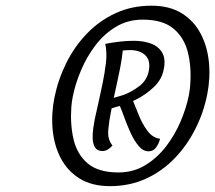

<svg xmlns="http://www.w3.org/2000/svg" viewBox="-20 -819 745 665"><path d="M361.3 -174.3Q298.3 -174.3 256.1 -200.4Q213.9 -226.6 190.7 -270.8Q167.5 -314.9 162.4 -369.6Q157.2 -424.3 168.5 -481Q181.2 -543.5 209.5 -600.6Q237.8 -657.7 280.8 -702.4Q323.7 -747.1 380.1 -773.2Q436.5 -799.3 504.4 -799.3Q567.4 -799.3 609.6 -772.9Q651.9 -746.6 675 -702.4Q698.2 -658.2 703.6 -603.5Q709 -548.8 697.8 -492.2Q685.5 -429.7 656.7 -372.6Q627.9 -315.4 585 -270.8Q542 -226.1 485.6 -200.2Q429.2 -174.3 361.3 -174.3ZM390.1 -221.7Q441.4 -221.7 482.7 -246.6Q523.9 -271.5 554.7 -311.3Q585.4 -351.1 605.2 -397.7Q625 -444.3 633.8 -487.3Q635.3 -496.6 636.7 -505.4Q638.2 -514.2 638.7 -523.4Q643.6 -585.4 630.9 -637Q618.2 -688.5 581.1 -719.7Q543.9 -751 474.1 -751Q422.9 -751 381.8 -726.3Q340.8 -701.7 310.5 -661.9Q280.3 -622.1 260.7 -575.7Q241.2 -529.3 232.4 -486.3Q228.5 -466.3 227.1 -449.2Q222.7 -387.7 234.9 -335.9Q247.1 -284.2 283.9 -252.9Q320.8 -221.7 390.1 -221.7ZM494.6 -294.9Q475.6 -294.9 460 -313.7Q444.3 -332.5 432.1 -359.4Q419.9 -386.2 410.6 -412.1Q401.4 -438 395 -452.1Q388.2 -450.2 380.9 -448.2Q373.5 -446.3 366.7 -443.8L363.8 -429.2Q357.9 -400.9 355 -368.7Q352.1 -336.4 369.6 -314.9Q362.8 -307.1 353.8 -301.5Q344.7 -295.9 335 -295.9Q316.9 -295.9 309.3 -308.1Q301.8 -320.3 301 -338.4Q300.3 -356.4 303 -374.8Q305.7 -393.1 308.1 -405.8Q314.9 -437.5 322.3 -469.5Q329.6 -501.5 335.9 -533.2Q342.8 -566.9 346.9 -601.1Q351.1 -635.3 344.7 -667Q369.1 -671.9 394.3 -674.8Q419.4 -677.7 443.4 -677.7Q476.6 -677.7 502.7 -668.2Q528.8 -658.7 541.7 -636.7Q554.7 -614.7 546.9 -577.6Q540 -543 512.5 -517.1Q484.9 -491.2 453.1 -475.1Q450.2 -473.6 447 -472.2Q443.8 -470.7 440.9 -469.2Q449.2 -449.2 461.2 -419.2Q473.1 -389.2 491.2 -365.2Q509.3 -341.3 534.2 -338.4L533.7 -336.4Q530.8 -322.8 521 -308.8Q511.2 -294.9 494.6 -294.9ZM374 -480Q375.5 -480.5 377 -481Q378.4 -481.4 379.9 -481.9Q386.7 -483.9 393.6 -485.8Q400.4 -487.8 407.7 -490.2Q437 -501 462.9 -521Q488.8 -541 495.1 -572.3Q502.4 -608.4 483.9 -627Q465.3 -645.5 430.7 -645.5Q418.5 -645.5 405.3 -644Q403.8 -628.9 401.4 -613.8Q398.9 -598.6 396 -583Q391.1 -557.6 385.3 -531.7Q379.4 -505.9 374 -480Z"/></svg>

Font: Lumanosimo
Style: Regular
Weight: 400
Designer: The DocRepair Project, Eduardo Rodriguez Tunni
Foundry: Google
Version: Version 1.010